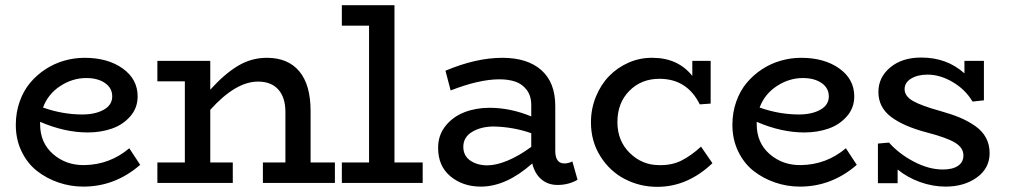

<svg xmlns="http://www.w3.org/2000/svg" viewBox="-20 -706 3908 741"><path d="M479 -133.8 521 -69.8Q424.3 14.2 301.8 14.2Q252 14.2 205.6 -1.7Q159.2 -17.6 122.3 -46.6Q85.4 -75.7 63.2 -121.8Q41 -168 41 -224.1Q41 -272 55.9 -314Q70.8 -356 96.4 -386.5Q122.1 -417 155.8 -439Q189.5 -460.9 228 -471.9Q266.6 -482.9 306.2 -482.9Q396 -482.9 453.6 -441.7Q511.2 -400.4 511.2 -334Q511.2 -289.6 482.9 -257.1Q454.6 -224.6 411.9 -209.7Q369.1 -194.8 318.8 -194.8Q229.5 -194.8 134.8 -235.8V-227.1Q134.8 -154.8 184.8 -111.3Q234.9 -67.9 305.2 -68.8Q403.8 -70.3 479 -133.8ZM313 -404.8Q259.8 -404.8 212.6 -374Q165.5 -343.3 146 -291Q221.2 -264.2 297.9 -264.2Q347.7 -264.2 380.4 -282.5Q413.1 -300.8 413.1 -334Q413.1 -366.2 385.3 -385.5Q357.4 -404.8 313 -404.8Z M1178.7 -79.1H1272.5V0H994.6V-79.1H1081.5V-273.9Q1081.5 -329.6 1054.2 -360.4Q1026.9 -391.1 975.6 -391.1Q889.6 -391.1 791.5 -282.2V-79.1H878.4V0H587.4V-79.1H693.4V-392.1H587.4V-471.2H791.5V-359.9Q847.2 -421.4 898.7 -452.1Q950.2 -482.9 1009.8 -482.9Q1091.3 -482.9 1135 -430.9Q1178.7 -378.9 1178.7 -276.9Z M1502.4 -79.1H1611.3V0H1299.3V-79.1H1404.3V-606.9H1299.3V-686H1502.4Z M2189 -83 2209 -12.2Q2174.3 7.8 2131.8 7.8Q2095.2 7.8 2069.6 -13.7Q2043.9 -35.2 2034.2 -75.2Q1933.6 14.2 1835.9 14.2Q1766.1 14.2 1718.3 -25.6Q1670.4 -65.4 1670.9 -136.2Q1670.9 -184.1 1699.2 -219.7Q1727.5 -255.4 1772 -272.7Q1816.4 -290 1869.1 -290Q1949.2 -290 2030.3 -256.8V-300.8Q2030.3 -335.9 2012.9 -358.9Q1995.6 -381.8 1969 -390.9Q1942.4 -399.9 1907.2 -399.9Q1829.6 -399.9 1719.2 -356.9L1699.2 -433.1Q1817.4 -482.9 1918.9 -482.9Q2015.6 -482.9 2069.3 -435.3Q2123 -387.7 2123 -296.9V-124Q2123 -75.2 2158.2 -75.2Q2173.3 -75.2 2189 -83ZM1768.1 -139.2Q1768.1 -105 1794.9 -86.4Q1821.8 -67.9 1860.8 -67.9Q1895 -67.9 1939.2 -86.2Q1983.4 -104.5 2030.3 -139.2V-191.9Q1962.9 -215.8 1886.2 -217.8Q1836.9 -217.8 1802.5 -197.3Q1768.1 -176.8 1768.1 -139.2Z M2685.5 -140.1 2729.5 -76.2Q2633.8 15.1 2516.6 15.1Q2449.7 15.1 2391.6 -14.9Q2333.5 -44.9 2297.1 -102.8Q2260.7 -160.6 2260.7 -233.9Q2260.7 -286.1 2279.8 -332.8Q2298.8 -379.4 2330.8 -412.4Q2362.8 -445.3 2406.2 -464.4Q2449.7 -483.4 2497.6 -482.9Q2596.2 -482.9 2651.9 -413.1V-471.2H2722.7V-306.2L2680.7 -303.2Q2631.8 -401.9 2524.9 -401.9Q2454.6 -401.9 2408.7 -355.2Q2362.8 -308.6 2362.8 -234.9Q2362.8 -162.1 2410.6 -115.5Q2458.5 -68.8 2522.9 -68.8Q2571.8 -67.4 2609.1 -85.9Q2646.5 -104.5 2685.5 -140.1Z M3244.6 -133.8 3286.6 -69.8Q3189.9 14.2 3067.4 14.2Q3017.6 14.2 2971.2 -1.7Q2924.8 -17.6 2887.9 -46.6Q2851.1 -75.7 2828.9 -121.8Q2806.6 -168 2806.6 -224.1Q2806.6 -272 2821.5 -314Q2836.4 -356 2862.1 -386.5Q2887.7 -417 2921.4 -439Q2955.1 -460.9 2993.7 -471.9Q3032.2 -482.9 3071.8 -482.9Q3161.6 -482.9 3219.2 -441.7Q3276.9 -400.4 3276.9 -334Q3276.9 -289.6 3248.5 -257.1Q3220.2 -224.6 3177.5 -209.7Q3134.8 -194.8 3084.5 -194.8Q2995.1 -194.8 2900.4 -235.8V-227.1Q2900.4 -154.8 2950.4 -111.3Q3000.5 -67.9 3070.8 -68.8Q3169.4 -70.3 3244.6 -133.8ZM3078.6 -404.8Q3025.4 -404.8 2978.3 -374Q2931.2 -343.3 2911.6 -291Q2986.8 -264.2 3063.5 -264.2Q3113.3 -264.2 3146 -282.5Q3178.7 -300.8 3178.7 -334Q3178.7 -366.2 3150.9 -385.5Q3123 -404.8 3078.6 -404.8Z M3608.4 -277.8Q3652.3 -265.6 3684.3 -252.2Q3716.3 -238.8 3743.7 -219.7Q3771 -200.7 3785.2 -174.3Q3799.3 -147.9 3799.3 -115.2Q3799.3 -56.6 3750.2 -21.2Q3701.2 14.2 3629.4 14.2Q3579.6 14.2 3530.8 -3.4Q3481.9 -21 3444.3 -51.8V1H3368.2V-151.9L3411.1 -155.8Q3448.7 -112.8 3506.6 -82.3Q3564.5 -51.8 3619.1 -51.8Q3656.2 -51.8 3677.2 -65.9Q3698.2 -80.1 3698.2 -106Q3698.2 -136.2 3665.3 -155.8Q3632.3 -175.3 3557.1 -194.8Q3467.3 -218.3 3418.7 -255.1Q3370.1 -292 3370.1 -351.1Q3370.1 -407.7 3415.8 -445.8Q3461.4 -483.9 3535.2 -483.9Q3634.8 -483.9 3702.1 -422.9V-471.2H3777.3V-318.8L3733.4 -314Q3705.6 -360.8 3656.7 -389.4Q3607.9 -418 3560.1 -418Q3521.5 -418 3496.3 -402.6Q3471.2 -387.2 3471.2 -361.8Q3471.2 -334.5 3504.2 -315.9Q3537.1 -297.4 3608.4 -277.8Z"/></svg>

Font: BioRhyme
Style: Regular
Weight: 400
Designer: Aoife Mooney
Foundry: Aoife Mooney Type
Version: Version 1.500;PS 001.500;hotconv 1.0.88;makeotf.lib2.5.64775